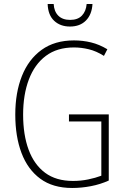

<svg xmlns="http://www.w3.org/2000/svg" viewBox="-20 -976 624 955"><path d="M323 -407H521V-78Q479 -59 432 -50Q385 -41 339 -41Q243 -41 180.5 -87Q118 -133 87 -215Q56 -297 56 -406Q56 -515 89 -598Q122 -681 187 -728Q252 -775 348 -775Q392 -775 433 -765Q474 -755 514 -731L497 -698Q459 -722 421.5 -731Q384 -740 348 -740Q264 -740 208 -698Q152 -656 123.5 -580.5Q95 -505 95 -406Q95 -305 122.5 -231Q150 -157 204.5 -116.5Q259 -76 343 -76Q382 -76 418.5 -83.5Q455 -91 484 -102V-372H323ZM440 -956Q437 -904 407.5 -874Q378 -844 328 -844Q280 -844 249.5 -872.5Q219 -901 217 -956H247Q249 -919 270 -898Q291 -877 329 -877Q367 -877 387.5 -898.5Q408 -920 411 -956Z"/></svg>

Font: Noto Sans Tamil UI Condensed ExtraLight
Style: Regular
Weight: 200
Width: 3
Designer: Jelle Bosma - Monotype Design Team
Foundry: Monotype Imaging Inc.
Version: Version 2.004; ttfautohint (v1.8.4.7-5d5b)